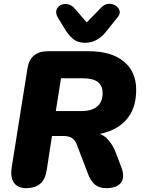

<svg xmlns="http://www.w3.org/2000/svg" viewBox="-20 -972 746 1001"><path d="M117 9Q73 9 53 -19Q33 -47 41 -99L123 -614Q130 -660 157 -682.5Q184 -705 230 -705H440Q561 -705 625.5 -651.5Q690 -598 690 -504Q690 -421 654 -368Q618 -315 555 -290Q492 -265 411 -265V-283H448Q500 -283 532 -255Q564 -227 583 -178L610 -107Q625 -71 621 -45Q617 -19 595 -5Q573 9 534 9Q497 9 474.5 -10Q452 -29 437 -70L383 -212Q373 -240 356.5 -251.5Q340 -263 311 -263H251L223 -82Q216 -36 189 -13.5Q162 9 117 9ZM271 -393H404Q458 -393 486.5 -416.5Q515 -440 515 -487Q515 -526 489.5 -545Q464 -564 409 -564H298ZM422 -749Q389 -749 366.5 -765Q344 -781 325 -810L283 -878Q269 -901 274 -918.5Q279 -936 295.5 -945Q312 -954 333 -950Q354 -946 372 -925L432 -855L509 -934Q526 -951 546.5 -952Q567 -953 583 -942.5Q599 -932 603.5 -916Q608 -900 593 -882L530 -803Q507 -776 481 -762.5Q455 -749 422 -749Z"/></svg>

Font: Nunito ExtraLight Black
Style: Italic
Weight: 900
Italic angle: -9°
Version: Version 3.602